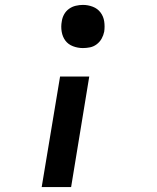

<svg xmlns="http://www.w3.org/2000/svg" viewBox="-20 -558 640 783"><path d="M318 -362Q297 -362 277.5 -369.5Q258 -377 246.5 -392.5Q235 -408 231.5 -429Q228 -450 232 -471Q234 -486 241.5 -499.5Q249 -513 261.5 -522Q274 -531 289 -534.5Q304 -538 318 -538Q339 -538 358.5 -530.5Q378 -523 390 -507Q402 -491 405 -470.5Q408 -450 405 -429Q402 -414 394.5 -400.5Q387 -387 374.5 -377.5Q362 -368 347.5 -365Q333 -362 318 -362ZM150 205 225 -246H344L270 205Z"/></svg>

Font: Iosevka Curly Extended Oblique
Style: Bold
Weight: 700
Width: 7
Italic angle: -9°
Monospace: yes
Designer: Belleve Invis
Foundry: Belleve Invis
Version: Version 11.1.0; ttfautohint (v1.8.3)